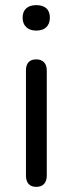

<svg xmlns="http://www.w3.org/2000/svg" viewBox="-20 -722 282 747"><path d="M121 5Q101 5 91 -6.5Q81 -18 81 -39V-448Q81 -469 91 -480Q101 -491 121 -491Q140 -491 151 -480Q162 -469 162 -448V-39Q162 -18 151.5 -6.5Q141 5 121 5ZM121 -603Q96 -603 82 -616.5Q68 -630 68 -653Q68 -677 82 -689.5Q96 -702 121 -702Q147 -702 160.5 -689.5Q174 -677 174 -653Q174 -630 160.5 -616.5Q147 -603 121 -603Z"/></svg>

Font: Nunito
Style: Regular
Weight: 400
Designer: Vernon Adams
Foundry: Vernon Adams
Version: Version 3.602